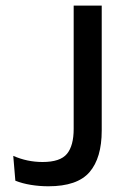

<svg xmlns="http://www.w3.org/2000/svg" viewBox="-20 -659 451 688"><path d="M153.5 8.5Q121.5 8.5 90.8 3.5Q60 -1.5 35 -11.5L27.5 -100.5Q52.5 -89.5 78.8 -84Q105 -78.5 132.5 -78.5Q196 -78.5 220 -107.8Q244 -137 244 -197V-639H344.5V-191Q344.5 -93 300.8 -42.2Q257 8.5 153.5 8.5Z"/></svg>

Font: Anek Gurmukhi Medium
Style: Regular
Weight: 500
Designer: Sarang Kulkarni (Gurmukhi), Yesha Goshar (Latin)
Foundry: Ek Type
Version: Version 1.003